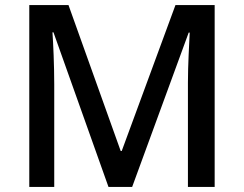

<svg xmlns="http://www.w3.org/2000/svg" viewBox="-20 -734 958 754"><path d="M406 0H499L721 -606H725C723 -563 718 -478 718 -409V0H823V-714H669L458 -141H454L249 -714H95V0H193V-403C193 -478 189 -566 186 -607H190Z"/></svg>

Font: Noto Sans Gunjala Gondi Medium
Style: Regular
Weight: 500
Designer: Ek Type
Foundry: Ek Type
Version: Version 1.004